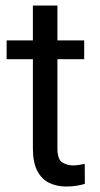

<svg xmlns="http://www.w3.org/2000/svg" viewBox="-20 -677 367 707"><path d="M290 -528.3V-459H191.4V-130.9Q191.4 -90.3 209.2 -79.1Q227.1 -67.9 249.5 -67.9Q260.7 -67.9 273.2 -70.1Q285.6 -72.3 292 -73.7L292.5 0Q281.7 3.4 264.4 6.6Q247.1 9.8 222.7 9.8Q189.5 9.8 161.6 -3.4Q133.8 -16.6 117.4 -47.6Q101.1 -78.6 101.1 -131.3V-459H4.4V-528.3H101.1V-656.7H191.4V-528.3Z"/></svg>

Font: Vazirmatn UI FD
Style: Regular
Weight: 400
Designer: Saber Rastikerdar
Foundry: Saber Rastikerdar
Version: Version 33.003